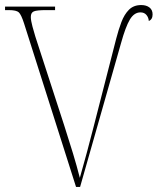

<svg xmlns="http://www.w3.org/2000/svg" viewBox="-20 -740 636 760"><path d="M75 -648Q64 -682 54.5 -691Q45 -700 15 -700H0V-714H198V-700H163Q126 -700 114 -695Q102 -690 102 -673Q102 -659 108.5 -635Q115 -611 120 -595L234 -244Q254 -182 269 -132.5Q284 -83 296 -36Q311 -89 324 -137Q337 -185 350 -236L440 -587Q449 -622 460.5 -652.5Q472 -683 490.5 -701.5Q509 -720 539 -720Q559 -720 571.5 -710.5Q584 -701 584 -683Q584 -663 569 -657Q568 -671 559.5 -681Q551 -691 536 -691Q511 -691 494 -662.5Q477 -634 459 -569L297 0H281Z"/></svg>

Font: Noto Serif Display SemiCondensed Thin
Style: Regular
Weight: 100
Width: 4
Designer: Monotype Design Team
Foundry: Monotype Imaging Inc.
Version: Version 2.009